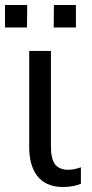

<svg xmlns="http://www.w3.org/2000/svg" viewBox="-51 -734 368 769"><path d="M201 15C231 15 258 9 273 2V-64C256 -58 240 -54 222 -54C198 -54 181 -62 170 -75C159 -90 153 -113 153 -146V-530H66V-145C66 -55 103 15 201 15ZM253 -624V-714H165L164 -624ZM57 -624 58 -714H-31V-624Z"/></svg>

Font: Cheyenne Sans
Style: Regular
Weight: 400
Designer: The Public Sans project authors (U.S. Web Design System), Libre Franklin designed by Pablo Impallari and Rodrigo Fuenzal
Foundry: The Cheyenne Sans Project Authors
Version: Version 2.007